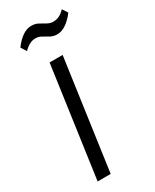

<svg xmlns="http://www.w3.org/2000/svg" viewBox="-187 -765 659 816"><g transform="rotate(-30 143.0 -357.0)"><path d="M175 -540 99 0H35L111 -540ZM35 -657Q56 -685 77.5 -699.5Q99 -714 121 -714Q140 -714 154.5 -706Q169 -698 183 -690Q197 -682 212 -682Q227 -682 241 -688.5Q255 -695 269 -710L286 -684Q265 -656 243 -641.5Q221 -627 200 -627Q181 -627 166 -635.5Q151 -644 138 -651.5Q125 -659 109 -659Q95 -659 81 -652Q67 -645 52 -630Z"/></g></svg>

Font: Pathway Extreme Condensed ExtraLight
Style: Italic
Weight: 250
Width: 3
Italic angle: -8°
Version: Version 1.001;gftools[0.9.26]